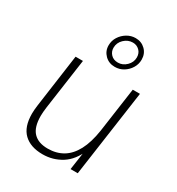

<svg xmlns="http://www.w3.org/2000/svg" viewBox="-174 -831 875 948"><g transform="rotate(30 263.5 -357.5)"><path d="M210 6Q141 6 103 -30.5Q65 -67 65 -142Q65 -153 66 -165Q67 -177 69 -192L111 -493H153L112 -204Q110 -190 109 -176.5Q108 -163 108 -154Q108 -90 136 -60.5Q164 -31 218 -31Q267 -31 304 -53Q341 -75 365.5 -121Q390 -167 401 -239L437 -493H478L408 0H367L385 -124L394 -123Q366 -55 317.5 -24.5Q269 6 210 6ZM303 -546Q269 -546 246.5 -568.5Q224 -591 224 -623Q224 -650 238 -672Q252 -694 274.5 -707.5Q297 -721 323 -721Q356 -721 378.5 -699Q401 -677 401 -643Q401 -617 387.5 -595Q374 -573 352 -559.5Q330 -546 303 -546ZM306 -572Q333 -572 354 -592.5Q375 -613 375 -641Q375 -665 359.5 -680Q344 -695 322 -695Q294 -695 272.5 -674.5Q251 -654 251 -625Q251 -603 266 -587.5Q281 -572 306 -572Z"/></g></svg>

Font: Hanken Grotesk ExtraLight
Style: Italic
Weight: 250
Italic angle: -8°
Designer: Alfredo Marco Pradil
Foundry: Hanken Design Co.
Version: Version 3.013